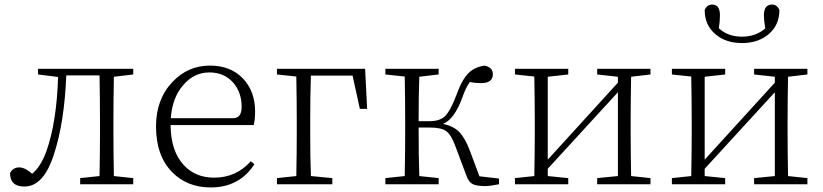

<svg xmlns="http://www.w3.org/2000/svg" viewBox="-20 -809 3612 843"><path d="M480 -472Q478 -364 478 -282V-226Q478 -146 480 -36L565 -27V0H332V-27L417 -36Q419 -146 419 -226V-282Q419 -368 417 -478H271Q263 -273 217 -132Q172 10 87 10Q24 10 24 -49Q37 -74 64 -74Q90 -74 121 -46Q158 -76 183 -143Q229 -272 235 -471L147 -482V-507H565V-482Z M1003 -290Q1041 -290 1041 -340Q1041 -403 1004 -446Q964 -491 900 -491Q832 -491 785 -436Q736 -380 730 -290ZM729 -260Q730 -145 787 -84Q838 -29 920 -29Q1017 -29 1081 -101L1097 -88Q1031 14 905 14Q802 14 736 -53Q665 -125 665 -254Q665 -373 737 -449Q805 -521 902 -521Q993 -521 1047 -464Q1100 -408 1100 -320Q1100 -283 1094 -260Z M1345 -477Q1342 -395 1342 -275V-226Q1342 -119 1345 -36L1439 -27V0H1196V-27L1281 -36Q1283 -146 1283 -226V-275Q1283 -361 1281 -473L1196 -482V-507H1583L1592 -331H1560L1528 -477Z M2171 -25V0Q2131 8 2111 8Q2070 8 2053 -2Q2037 -11 2027 -40L1979 -168Q1961 -218 1938 -234Q1916 -249 1868 -249H1818Q1818 -117 1821 -36L1906 -27V0H1672V-27L1757 -36Q1759 -146 1759 -226V-282Q1759 -363 1757 -473L1672 -482V-507H1906V-482L1821 -472Q1818 -393 1818 -277H1867Q1910 -277 1933 -298Q1957 -321 1984 -392Q2008 -459 2037 -488Q2064 -515 2108 -521Q2144 -513 2144 -483Q2144 -444 2092 -444Q2066 -444 2043 -449Q2025 -425 2010 -381Q1975 -285 1925 -265Q1969 -256 1995 -231Q2021 -205 2042 -150L2085 -35Z M2751 -472Q2749 -364 2749 -282V-226Q2749 -146 2751 -36L2836 -27V0H2602V-27L2693 -36V-404L2385 -68V-36L2475 -27V0H2241V-27L2326 -36Q2328 -146 2328 -226V-282Q2328 -363 2326 -473L2241 -482V-507H2475V-482L2385 -472V-108L2693 -446V-472L2602 -482V-507H2836V-482Z M3121 -659Q3074 -699 3074 -765Q3084 -789 3107 -789Q3141 -789 3141 -742Q3141 -713 3136 -685Q3176 -648 3238 -648Q3298 -648 3340 -684Q3334 -720 3334 -742Q3334 -789 3370 -789Q3392 -789 3402 -765Q3402 -699 3355 -659Q3309 -620 3238 -620Q3166 -620 3121 -659ZM3440 -472Q3438 -364 3438 -282V-226Q3438 -146 3440 -36L3525 -27V0H3291V-27L3382 -36V-404L3074 -68V-36L3164 -27V0H2930V-27L3015 -36Q3017 -146 3017 -226V-282Q3017 -363 3015 -473L2930 -482V-507H3164V-482L3074 -472V-108L3382 -446V-472L3291 -482V-507H3525V-482Z"/></svg>

Font: Source Han Serif SC ExtraLight
Style: Regular
Weight: 250
Designer: Ryoko NISHIZUKA  (kana & ideographs); Frank Grießhammer (Latin, Greek & Cyrillic); Wenlong ZHANG  (bopomofo); Sandoll Co
Foundry: Adobe Systems Incorporated
Version: Version 1.001 October 20, 2017